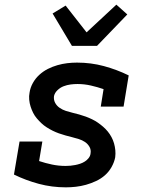

<svg xmlns="http://www.w3.org/2000/svg" viewBox="-20 -797 640 825"><path d="M263 8Q203 8 147 -7Q91 -22 40 -47L64 -189H162L148 -105Q175 -96 203.5 -90Q232 -84 262 -84Q273 -84 283 -85Q293 -86 303.5 -88Q314 -90 324.5 -93.5Q335 -97 344.5 -103Q354 -109 361 -118Q368 -127 369 -137Q372 -153 364.5 -166Q357 -179 345 -187Q333 -195 318.5 -199.5Q304 -204 290 -207.5Q276 -211 261.5 -215Q247 -219 233 -224Q219 -229 206 -235.5Q193 -242 180.5 -250Q168 -258 158 -267.5Q148 -277 138.5 -288Q129 -299 122.5 -312Q116 -325 111.5 -339Q107 -353 105.5 -368.5Q104 -384 107 -399Q110 -420 121 -440Q132 -460 149 -475.5Q166 -491 186 -501Q206 -511 227 -517Q248 -523 269 -525.5Q290 -528 311 -528Q371 -528 426.5 -513Q482 -498 533 -473L511 -339H413L425 -414Q399 -423 370.5 -429.5Q342 -436 313 -436Q298 -436 283 -434Q268 -432 253.5 -426.5Q239 -421 227 -409.5Q215 -398 212 -384Q210 -368 217 -355Q224 -342 236.5 -333.5Q249 -325 263 -320.5Q277 -316 291.5 -312.5Q306 -309 320.5 -305Q335 -301 348.5 -296Q362 -291 375.5 -284.5Q389 -278 400.5 -270Q412 -262 423 -252.5Q434 -243 443 -232Q452 -221 459 -208Q466 -195 470 -181Q474 -167 475.5 -152Q477 -137 475 -121Q471 -100 459.5 -79.5Q448 -59 431 -44Q414 -29 392.5 -19Q371 -9 349.5 -3Q328 3 306 5.5Q284 8 263 8ZM289 -600 206 -739 262 -773 352 -658 480 -777 527 -735 397 -600Z"/></svg>

Font: Iosevka Etoile Semibold
Style: Italic
Weight: 600
Italic angle: -9°
Designer: Belleve Invis
Foundry: Belleve Invis
Version: Version 22.1.2; ttfautohint (v1.8.4)